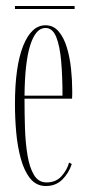

<svg xmlns="http://www.w3.org/2000/svg" viewBox="-20 -611 291 642"><path d="M133.5 11Q101.5 11 81.2 -14Q61 -39 49.8 -79.8Q38.5 -120.5 34.2 -168.5Q30 -216.5 30 -262.5Q30 -389 57.5 -457.8Q85 -526.5 132 -526.5Q158.5 -526.5 176 -506Q193.5 -485.5 203.5 -452.5Q213.5 -419.5 217.5 -381.5Q221.5 -343.5 221.5 -308.5Q221.5 -301.5 221.5 -294.8Q221.5 -288 221 -281H62V-278Q62 -231.5 63.5 -182.8Q65 -134 71.8 -92.8Q78.5 -51.5 93.5 -26.2Q108.5 -1 135.5 -1Q167 -1 185.8 -22Q204.5 -43 211 -67.5L220 -62.5Q210 -32 188.2 -10.5Q166.5 11 133.5 11ZM132 -517.5Q99.5 -517.5 81.2 -460.2Q63 -403 62 -291H189Q189 -355.5 184.5 -406.8Q180 -458 167.8 -487.8Q155.5 -517.5 132 -517.5ZM30 -581V-591H229.5V-581Z"/></svg>

Font: Imbue 100pt Thin
Style: Regular
Weight: 100
Designer: Tyler Finck
Foundry: Etcetera Type Company
Version: Version 1.102; ttfautohint (v1.8.3)